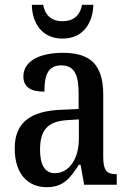

<svg xmlns="http://www.w3.org/2000/svg" viewBox="-20 -766 537 796"><path d="M239 -606C325 -606 365 -671 367 -746H320C311 -698 281 -678 239 -678C198 -678 168 -698 159 -746H112C113 -671 154 -606 239 -606ZM173 10C244 10 270 -27 307 -83H314L329 0H464V-44H461C422 -44 408 -60 408 -116V-374C408 -500 352 -547 241 -547C146 -547 77 -514 77 -449C77 -406 106 -386 164 -386C164 -451 177 -495 234 -495C294 -495 306 -447 306 -373V-314L235 -311C105 -306 41 -257 41 -151C41 -41 99 10 173 10ZM207 -48C165 -48 146 -85 146 -145C146 -223 174 -263 259 -268L307 -271V-191C307 -108 267 -48 207 -48Z"/></svg>

Font: Noto Serif Hebrew Condensed Medium
Style: Regular
Weight: 500
Width: 3
Designer: Monotype Design Team
Foundry: Monotype Imaging Inc.
Version: Version 2.004